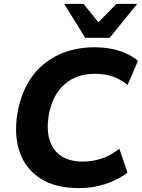

<svg xmlns="http://www.w3.org/2000/svg" viewBox="-20 -960 732 991"><path d="M389 11Q266 11 189 -38.5Q112 -88 82 -174Q52 -260 69 -370Q87 -480 140.5 -557.5Q194 -635 279.5 -676Q365 -717 475 -716Q544 -715 599.5 -696.5Q655 -678 692 -646L639 -522Q598 -553 559.5 -566Q521 -579 468 -579Q373 -579 311 -523Q249 -467 231 -362Q220 -290 236 -237Q252 -184 295.5 -155Q339 -126 409 -126Q456 -126 502.5 -141Q549 -156 596 -192L638 -69Q588 -31 523.5 -10Q459 11 389 11ZM420 -765 311 -940H411L488 -845L581 -940H688L546 -765Z"/></svg>

Font: Mulish ExtraLight ExtraBold
Style: Italic
Weight: 800
Italic angle: -9°
Version: Version 3.603